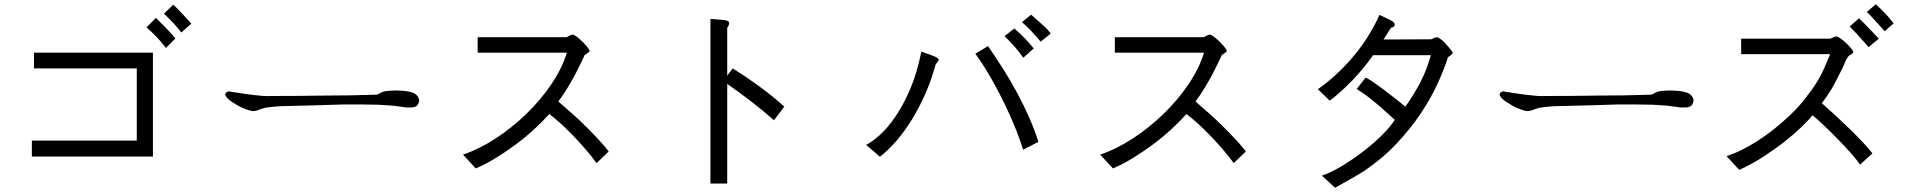

<svg xmlns="http://www.w3.org/2000/svg" viewBox="-20 -795 9040 904"><path d="M700 -547V-58H130V-133H624V-473H140V-547ZM670 -666 714 -711Q737 -689 760 -665Q783 -641 806 -614L761 -569Q739 -599 716 -622.5Q693 -646 670 -666ZM752 -731 796 -773Q819 -751 839.5 -729Q860 -707 881 -684L834 -642Q815 -666 797 -685.5Q779 -705 752 -731Z M1954 -323Q1954 -316 1948 -304Q1940 -289 1915 -289Q1903 -289 1894.5 -289Q1886 -289 1880 -291Q1873 -292 1863.5 -293Q1854 -294 1841 -296Q1828 -298 1807.5 -299Q1787 -300 1759 -302Q1730 -303 1688.5 -303Q1647 -303 1591 -303Q1535 -301 1462 -299Q1389 -297 1298 -295Q1275 -293 1258 -291.5Q1241 -290 1230 -288Q1218 -285 1209.5 -282Q1201 -279 1196 -277Q1185 -272 1173 -272Q1159 -272 1135 -282Q1111 -290 1084 -308Q1060 -321 1047 -337Q1034 -352 1049 -362Q1055 -365 1061 -365Q1061 -363 1095 -359Q1111 -356 1130 -353.5Q1149 -351 1172 -348Q1195 -345 1216 -343.5Q1237 -342 1257 -343Q1318 -343 1379 -343.5Q1440 -344 1502 -345Q1563 -345 1624 -346Q1685 -347 1746 -349Q1761 -349 1767 -355Q1770 -357 1774.5 -359Q1779 -361 1787 -364Q1803 -368 1838 -369Q1847 -369 1858.5 -368.5Q1870 -368 1884 -367Q1912 -364 1932 -355Q1951 -343 1954 -323Z M2756 -557Q2756 -552 2752 -549Q2748 -546 2733 -536Q2730 -530 2719.5 -507.5Q2709 -485 2693 -454Q2677 -423 2655.5 -387Q2634 -351 2609 -317Q2639 -291 2673.5 -260.5Q2708 -230 2740 -198Q2772 -166 2800 -136Q2828 -106 2846 -82L2789 -27Q2765 -60 2735 -94.5Q2705 -129 2674.5 -160.5Q2644 -192 2615.5 -217.5Q2587 -243 2566 -258Q2534 -222 2493 -184.5Q2452 -147 2406 -113Q2360 -79 2312.5 -50Q2265 -21 2220 -2L2160 -67Q2235 -92 2312 -142Q2389 -192 2456.5 -257Q2524 -322 2575 -397Q2626 -472 2649 -547H2229V-620H2649Q2668 -632 2677 -632Q2686 -630 2698.5 -620Q2711 -610 2723 -598Q2735 -586 2744.5 -574.5Q2754 -563 2756 -557Z M3404 -439 3430 -473Q3491 -435 3553.5 -389.5Q3616 -344 3673 -293L3624 -229Q3573 -274 3516 -318Q3459 -362 3404 -400V69H3325V-706Q3363 -703 3388 -701Q3413 -699 3413 -686Q3413 -677 3404 -664Z M4710 -625 4756 -661Q4788 -633 4809.5 -610Q4831 -587 4847 -567L4798 -523Q4776 -554 4756.5 -576Q4737 -598 4710 -625ZM4792 -691 4835 -726Q4870 -694 4891.5 -675.5Q4913 -657 4927 -637L4880 -599Q4865 -616 4854.5 -628Q4844 -640 4834.5 -650Q4825 -660 4815 -669.5Q4805 -679 4792 -691ZM4572 -542 4632 -578Q4668 -526 4703.5 -470Q4739 -414 4770 -356Q4801 -298 4826.5 -240Q4852 -182 4869 -127L4797 -90Q4786 -128 4763.5 -185Q4741 -242 4710.5 -305Q4680 -368 4644.5 -430Q4609 -492 4572 -542ZM4318 -552Q4359 -538 4378.5 -530Q4398 -522 4400 -513Q4400 -509 4385 -491Q4367 -423 4339 -358.5Q4311 -294 4276.5 -237Q4242 -180 4202.5 -134Q4163 -88 4123 -57L4058 -113Q4085 -126 4121.5 -158.5Q4158 -191 4195 -244.5Q4232 -298 4265 -374.5Q4298 -451 4318 -552Z M5756 -557Q5756 -552 5752 -549Q5748 -546 5733 -536Q5730 -530 5719.5 -507.5Q5709 -485 5693 -454Q5677 -423 5655.5 -387Q5634 -351 5609 -317Q5639 -291 5673.5 -260.5Q5708 -230 5740 -198Q5772 -166 5800 -136Q5828 -106 5846 -82L5789 -27Q5765 -60 5735 -94.5Q5705 -129 5674.5 -160.5Q5644 -192 5615.5 -217.5Q5587 -243 5566 -258Q5534 -222 5493 -184.5Q5452 -147 5406 -113Q5360 -79 5312.5 -50Q5265 -21 5220 -2L5160 -67Q5235 -92 5312 -142Q5389 -192 5456.5 -257Q5524 -322 5575 -397Q5626 -472 5649 -547H5229V-620H5649Q5668 -632 5677 -632Q5686 -630 5698.5 -620Q5711 -610 5723 -598Q5735 -586 5744.5 -574.5Q5754 -563 5756 -557Z M6494 -609 6719 -610Q6739 -620 6744 -620Q6753 -619 6765 -609.5Q6777 -600 6788 -588Q6799 -576 6808 -564.5Q6817 -553 6820 -547Q6820 -540 6798 -526Q6780 -470 6749 -402Q6718 -334 6670.5 -262.5Q6623 -191 6557 -120.5Q6491 -50 6403 10Q6381 24 6346 44Q6311 64 6266 89L6204 32Q6248 17 6300 -14.5Q6352 -46 6401 -84Q6450 -122 6489 -161Q6528 -200 6547 -231Q6536 -240 6518.5 -256.5Q6501 -273 6478.5 -292.5Q6456 -312 6428 -334Q6400 -356 6368 -376L6410 -430Q6425 -423 6448 -407Q6471 -391 6497 -371.5Q6523 -352 6549.5 -331Q6576 -310 6597 -293Q6621 -327 6638.5 -356Q6656 -385 6670.5 -413.5Q6685 -442 6696 -471.5Q6707 -501 6717 -535H6445Q6403 -475 6349 -418.5Q6295 -362 6241 -321L6185 -375Q6239 -413 6284.5 -457Q6330 -501 6366.5 -547Q6403 -593 6430 -638.5Q6457 -684 6475 -725Q6505 -711 6526 -700.5Q6547 -690 6547 -679Q6547 -668 6529 -664Z M7954 -323Q7954 -316 7948 -304Q7940 -289 7915 -289Q7903 -289 7894.5 -289Q7886 -289 7880 -291Q7873 -292 7863.5 -293Q7854 -294 7841 -296Q7828 -298 7807.5 -299Q7787 -300 7759 -302Q7730 -303 7688.5 -303Q7647 -303 7591 -303Q7535 -301 7462 -299Q7389 -297 7298 -295Q7275 -293 7258 -291.5Q7241 -290 7230 -288Q7218 -285 7209.5 -282Q7201 -279 7196 -277Q7185 -272 7173 -272Q7159 -272 7135 -282Q7111 -290 7084 -308Q7060 -321 7047 -337Q7034 -352 7049 -362Q7055 -365 7061 -365Q7061 -363 7095 -359Q7111 -356 7130 -353.5Q7149 -351 7172 -348Q7195 -345 7216 -343.5Q7237 -342 7257 -343Q7318 -343 7379 -343.5Q7440 -344 7502 -345Q7563 -345 7624 -346Q7685 -347 7746 -349Q7761 -349 7767 -355Q7770 -357 7774.5 -359Q7779 -361 7787 -364Q7803 -368 7838 -369Q7847 -369 7858.5 -368.5Q7870 -368 7884 -367Q7912 -364 7932 -355Q7951 -343 7954 -323Z M8656 -476Q8636 -437 8624 -413.5Q8612 -390 8602 -373.5Q8592 -357 8582 -342.5Q8572 -328 8558 -309Q8590 -281 8624 -249.5Q8658 -218 8690 -187Q8722 -156 8749.5 -126.5Q8777 -97 8796 -73L8738 -20Q8723 -42 8694 -74.5Q8665 -107 8632 -141Q8599 -175 8567 -205Q8535 -235 8514 -252Q8496 -230 8462.5 -197.5Q8429 -165 8384 -129.5Q8339 -94 8284.5 -58.5Q8230 -23 8169 5L8109 -60Q8157 -75 8211.5 -105.5Q8266 -136 8317.5 -175.5Q8369 -215 8414 -258.5Q8459 -302 8488 -343Q8504 -363 8517.5 -382.5Q8531 -402 8544 -424.5Q8557 -447 8569.5 -475Q8582 -503 8597 -540H8178V-613H8597Q8606 -617 8613 -619.5Q8620 -622 8626 -624Q8633 -623 8646.5 -613.5Q8660 -604 8672.5 -592Q8685 -580 8695 -568Q8705 -556 8706 -550Q8706 -547 8703 -544.5Q8700 -542 8696 -539Q8688 -536 8682 -528.5Q8676 -521 8671.5 -511.5Q8667 -502 8663 -492.5Q8659 -483 8656 -476ZM8689 -670 8733 -709Q8757 -686 8780 -661.5Q8803 -637 8826 -613L8778 -573Q8770 -583 8758.5 -595.5Q8747 -608 8735 -621.5Q8723 -635 8710.5 -648Q8698 -661 8689 -670ZM8770 -739 8812 -775Q8843 -746 8860.5 -727Q8878 -708 8896 -685L8854 -648Q8840 -663 8830.5 -674Q8821 -685 8812 -694.5Q8803 -704 8793.5 -714.5Q8784 -725 8770 -739Z"/></svg>

Font: D2Coding ligature
Style: Regular
Weight: 400
Monospace: yes
Designer: Yong-Rak Park; Jeong-Hwan Yoon; Sang-Min Lee;
Foundry: NHN Corporation
Version: Version 1.3.2; Build 20180524